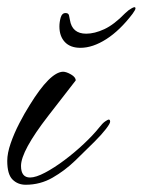

<svg xmlns="http://www.w3.org/2000/svg" viewBox="-35 -499 394 530"><path d="M36 11Q14 11 -0.5 -3.5Q-15 -18 -15 -55Q-15 -76 -5.5 -103.5Q4 -131 18.5 -159Q33 -187 47 -209Q103 -300 139 -301Q148 -301 161 -293.5Q174 -286 174 -277Q174 -277 98 -179Q23 -82 23 -41Q23 -9 48 -9Q64 -9 89.5 -22.5Q115 -36 143 -57Q171 -78 196.5 -102Q222 -126 238 -146Q248 -159 255.5 -164Q263 -169 265 -169Q269 -169 269 -163Q269 -158 257.5 -143Q246 -128 226 -108Q202 -84 173 -56Q144 -28 110 -8.5Q76 11 36 11ZM187 -367Q159 -367 144 -383Q129 -399 129 -426Q129 -438 132.5 -450.5Q136 -463 146 -463Q154 -463 155.5 -456.5Q157 -450 158 -444Q164 -406 203 -406Q226 -406 253 -418.5Q280 -431 311 -463Q319 -471 329 -476.5Q339 -482 339 -476Q339 -472 331 -461Q296 -415 258.5 -391Q221 -367 187 -367Z"/></svg>

Font: Alex Brush
Style: Regular
Weight: 400
Designer: Robert E. Leuschke
Foundry: Robert E. Leuschke
Version: Version 1.111; ttfautohint (v1.8.4.7-5d5b)